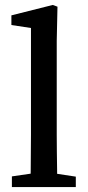

<svg xmlns="http://www.w3.org/2000/svg" viewBox="-20 -755 354 775"><path d="M28 0V-43L138 -59H174L286 -42V0ZM103 0Q104 -35 104 -70.5Q104 -106 104.5 -141.5Q105 -177 105 -212V-642L26 -654V-693L193 -735L212 -728L209 -590V-212Q209 -177 209.5 -141.5Q210 -106 210.5 -70.5Q211 -35 211 0Z"/></svg>

Font: Source Serif 4 18pt Medium
Style: Regular
Weight: 500
Designer: Frank Grießhammer
Foundry: Adobe Systems Incorporated
Version: Version 4.004;hotconv 1.0.116;makeotfexe 2.5.65601